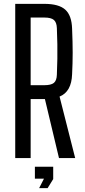

<svg xmlns="http://www.w3.org/2000/svg" viewBox="-20 -820 443 996"><path d="M59 0V-800H210Q285 -800 318.5 -770Q352 -740 354 -671Q357 -600 357 -546.5Q357 -493 354 -435Q351 -344 289 -319L370 0H286L213 -306H139V0ZM139 -378H209Q245 -378 259.5 -390Q274 -402 275 -432Q277 -477 277.5 -515Q278 -553 277.5 -590.5Q277 -628 275 -674Q274 -704 259.5 -716.5Q245 -729 210 -729H139ZM161 107V45H256V109L227 156H183L208 107Z"/></svg>

Font: Big Shoulders Text
Style: Regular
Weight: 400
Designer: Patric King
Foundry: XO Type Co
Version: Version 1.000; ttfautohint (v1.8.2)